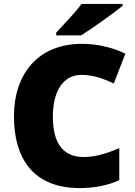

<svg xmlns="http://www.w3.org/2000/svg" viewBox="-20 -998 689 977"><path d="M604 -968V-978H395C362 -933 300 -869 266 -832V-818H393C447 -852 557 -930 604 -968ZM395 -617C455 -617 507 -598 559 -573L618 -725C545 -760 466 -775 397 -775C174 -775 51 -622 51 -406C51 -189 152 -41 385 -41C459 -41 524 -53 587 -81V-244C527 -219 469 -199 406 -199C300 -199 249 -270 249 -405C249 -538 304 -617 395 -617Z"/></svg>

Font: Noto Sans Tamil UI Black
Style: Regular
Weight: 900
Designer: Jelle Bosma - Monotype Design Team
Foundry: Monotype Imaging Inc.
Version: Version 2.004